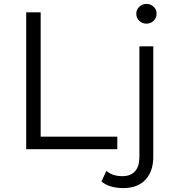

<svg xmlns="http://www.w3.org/2000/svg" viewBox="-20 -763 903 982"><path d="M114 -700H188V-64H580V0H114ZM499 165 524 111Q555 138 606 138Q648 138 670.5 113Q693 88 693 39V-526H764V39Q764 113 724 156Q684 199 610 199Q577 199 547.5 190.5Q518 182 499 165ZM677 -693Q677 -713 692 -728Q707 -743 729 -743Q751 -743 766 -728.5Q781 -714 781 -694Q781 -672 766 -657Q751 -642 729 -642Q707 -642 692 -657Q677 -672 677 -693Z"/></svg>

Font: CMG Sans
Style: Regular
Weight: 400
Designer: Julieta Ulanovsky
Foundry: Julieta Ulanovsky
Version: Version 7.200